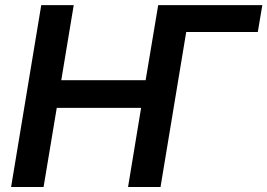

<svg xmlns="http://www.w3.org/2000/svg" viewBox="-20 -748 1069 768"><path d="M1029.3 -727.5 1011.2 -620.1H698.2L615.7 -727.5ZM24.4 0 145 -727.5H274.9L225.1 -427.2H562.5L612.8 -727.5H742.7L622.1 0H492.2L544.4 -316.4H207L154.3 0Z"/></svg>

Font: Inter 20pt SemiBold
Style: Italic
Weight: 600
Italic angle: -9.3988°
Version: Version 4.001;git-66647c0bb